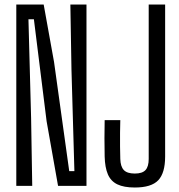

<svg xmlns="http://www.w3.org/2000/svg" viewBox="-20 -820 791 847"><path d="M51.9 0V-800H172.7L218.4 -546.6L285.4 -65.2H308.2L295.3 -512.6L290.4 -800H361.5V0H236.1L185.6 -285.1L129.5 -735H105.5L117.2 -299.8L122.2 0ZM574.7 7.2Q526.6 7.2 497.8 -6.7Q468.9 -20.6 455.9 -50.9Q442.9 -81.2 441.7 -129.8Q440.8 -170.9 440.8 -209.9Q440.8 -249 441.7 -290.1H510.7Q509.8 -263.3 509.6 -233.7Q509.3 -204.1 509.6 -174.7Q509.8 -145.2 510.7 -118.5Q511.7 -85.2 526.3 -69.8Q540.9 -54.4 574.7 -54.4Q607.8 -54.4 621.9 -69.8Q636 -85.2 636 -118.5V-800H708.5V-129.8Q708.5 -56.8 678.1 -24.8Q647.6 7.2 574.7 7.2Z"/></svg>

Font: Big Shoulders Thin
Style: Regular
Weight: 100
Designer: Patric King
Foundry: XO Type Co
Version: Version 2.002